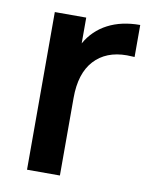

<svg xmlns="http://www.w3.org/2000/svg" viewBox="-72 -654 562 709"><g transform="rotate(10 209.0 -299.5)"><path d="M396.7 -598.9V-478.9L367.8 -480Q290 -480 245.6 -431.7Q201.1 -383.3 201.1 -291.1V0H77.8V-591.1H195.6V-494.4Q224.4 -545.6 275.6 -572.2Q326.7 -598.9 396.7 -598.9Z"/></g></svg>

Font: Paperlogy 6 SemiBold
Style: Regular
Weight: 600
Designer: redesigned by Lee Juim, glyphs from Gmarket Sans & Montserrat
Foundry: PT&
Version: Version 1.001